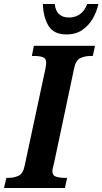

<svg xmlns="http://www.w3.org/2000/svg" viewBox="-41 -944 514 964"><path d="M-21 0 -9 -51H2Q29 -51 52 -61.5Q75 -72 83 -113L186 -594Q189 -608 190 -616.5Q191 -625 191 -629Q191 -651 174 -657Q157 -663 130 -663H119L129 -714H436L425 -663H414Q385 -663 362 -652Q339 -641 331 -600L231 -128Q228 -114 225 -103Q222 -92 222 -85Q222 -63 240 -57Q258 -51 285 -51H296L285 0ZM293 -771Q230 -771 203.5 -813Q177 -855 174 -924H234Q237 -890 255.5 -873Q274 -856 305 -856Q336 -856 359.5 -872Q383 -888 397 -924H453Q445 -886 425 -851Q405 -816 372 -793.5Q339 -771 293 -771Z"/></svg>

Font: Noto Serif Condensed
Style: Bold Italic
Weight: 700
Width: 3
Italic angle: -12°
Designer: Monotype Design Team
Foundry: Monotype Imaging Inc.
Version: Version 2.014